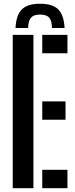

<svg xmlns="http://www.w3.org/2000/svg" viewBox="-20 -982 394 1002"><path d="M189 -962.5Q254 -962.5 283.8 -933.2Q313.5 -904 317 -836H251Q251 -873.5 236.8 -889.8Q222.5 -906 189 -906Q156 -906 141.8 -889.8Q127.5 -873.5 127 -836H61Q64.5 -904 94.2 -933.2Q124 -962.5 189 -962.5ZM46.5 0V-800H154.5V0ZM200.5 0V-96H332V0ZM200.5 -357V-453H322V-357ZM200.5 -704V-800H332V-704Z"/></svg>

Font: Big Shoulders Stencil Display Thin
Style: Bold
Weight: 700
Version: Version 2.001